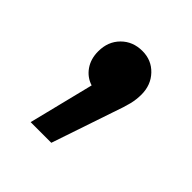

<svg xmlns="http://www.w3.org/2000/svg" viewBox="-94 -199 414 414"><g transform="rotate(45 113.5 8.5)"><path d="M53 148 90 -1Q71 -7 59.5 -23.5Q48 -40 48 -63Q48 -93 67 -112Q86 -131 115 -131Q143 -131 161.5 -111.5Q180 -92 180 -63Q180 -48 176.5 -33.5Q173 -19 163 9L116 148Z"/></g></svg>

Font: Montserrat Medium
Style: Regular
Weight: 500
Designer: Julieta Ulanovsky
Foundry: Julieta Ulanovsky
Version: Version 9.000; ttfautohint (v1.8.4.7-5d5b)